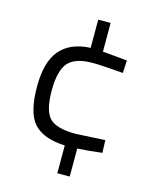

<svg xmlns="http://www.w3.org/2000/svg" viewBox="-104 -656 644 808"><g transform="rotate(15 218.5 -251.5)"><path d="M224 83V-38Q130 -42 88.5 -87.5Q47 -133 47 -248Q47 -356 91.5 -407.5Q136 -459 223 -463V-586H277V-461L384 -451L381 -396Q286 -404 248 -404Q172 -404 141.5 -369Q111 -334 111 -248Q111 -160 141 -128.5Q171 -97 256 -97L383 -104L385 -49Q320 -41 278 -39V83Z"/></g></svg>

Font: TitilliumText22L Lt
Style: Thin
Weight: 300
Designer: Campivisivi
Foundry: Campivisivi
Version: 1.000